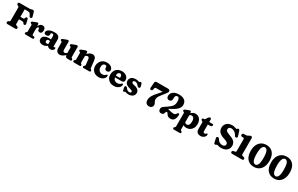

<svg xmlns="http://www.w3.org/2000/svg" viewBox="354 -2995 8538 5502"><g transform="rotate(30 4623.0 -244.0)"><path d="M411 -700Q444.5 -700 463.8 -709.8Q483 -719.5 505.5 -719.5Q532 -719.5 545 -704.8Q558 -690 567 -658.5L601 -534.5Q606 -516 595.8 -502.8Q585.5 -489.5 566.5 -486.5Q552 -484 538 -490Q524 -496 514.5 -518Q497.5 -560 481.2 -580.5Q465 -601 445.5 -607.5Q426 -614 397.5 -614H297.5V-367H383Q409 -367 418.2 -377.2Q427.5 -387.5 433.5 -413Q442.5 -445 471.5 -445.5Q502 -446 510 -411.5L541.5 -279.5Q551.5 -236.5 517.5 -225.5Q487.5 -215.5 468 -245.5Q453.5 -269 440.2 -277Q427 -285 393.5 -285H297.5V-137.5Q297.5 -119 304.2 -109.8Q311 -100.5 325 -95.5L358.5 -85Q387.5 -74 387.5 -42.5Q387.5 0 340 0H83.5Q36 0 36 -42.5Q36 -73.5 65 -88L84 -95.5Q97 -101.5 103.8 -110.5Q110.5 -119.5 110.5 -137.5V-562.5Q110.5 -580.5 103.8 -589.5Q97 -598.5 84 -604.5L65 -612Q36 -626.5 36 -657.5Q36 -700 83.5 -700Z M845.5 -429 851 -371.5Q869 -423.5 902.2 -448.8Q935.5 -474 977.5 -474Q1022 -474 1047.8 -444.8Q1073.5 -415.5 1073.5 -358.5Q1073.5 -305.5 1052.8 -280.5Q1032 -255.5 998 -255.5Q963 -255.5 945 -272Q927 -288.5 927 -317.5V-336.5Q927 -364 904 -364Q884 -364 869.5 -339Q855 -314 855 -264.5V-121.5Q855 -81 881.5 -77L915 -72.5Q931.5 -70 938.8 -60Q946 -50 946 -35.5Q946 0 906.5 0H681Q642 0 642 -35.5Q642 -48.5 647.8 -57Q653.5 -65.5 664 -72.5L674.5 -77Q682 -81.5 686 -90.2Q690 -99 690 -121.5V-309.5Q690 -329 685.2 -336.5Q680.5 -344 671.5 -348L657.5 -351Q636 -362.5 636 -383Q636 -408.5 670 -422L761 -457Q779.5 -464 792.5 -468.2Q805.5 -472.5 815 -472.5Q827.5 -472.5 835 -463.2Q842.5 -454 845.5 -429Z M1108.5 -104.5Q1108.5 -171 1166 -209.8Q1223.5 -248.5 1321.5 -248.5Q1354 -248.5 1380.5 -243V-357Q1380.5 -382 1367.2 -396.2Q1354 -410.5 1331 -410.5Q1312 -410.5 1300.2 -402Q1288.5 -393.5 1288.5 -380V-352.5Q1288.5 -316.5 1265.8 -297.5Q1243 -278.5 1201 -278.5Q1163 -278.5 1145 -295.2Q1127 -312 1127 -341Q1127 -373.5 1154.2 -403.8Q1181.5 -434 1235.8 -453.5Q1290 -473 1371 -473Q1460.5 -473 1503.5 -436.5Q1546.5 -400 1546.5 -336V-115Q1546.5 -106.5 1551 -100.2Q1555.5 -94 1565.5 -94Q1571.5 -94 1575.2 -95.8Q1579 -97.5 1582 -100Q1584.5 -102 1587.5 -103.8Q1590.5 -105.5 1594.5 -105.5Q1605 -105.5 1610.8 -97.5Q1616.5 -89.5 1616.5 -77.5Q1616.5 -45.5 1586.5 -16.8Q1556.5 12 1505.5 12Q1466.5 12 1438 -4.2Q1409.5 -20.5 1400 -48Q1374 -19.5 1334 -3.8Q1294 12 1249 12Q1184.5 12 1146.5 -20.5Q1108.5 -53 1108.5 -104.5ZM1277.5 -137.5Q1277.5 -110.5 1293 -95.8Q1308.5 -81 1333.5 -81Q1359 -81 1380.5 -94.5V-189Q1361.5 -196 1339 -196Q1311 -196 1294.2 -180.2Q1277.5 -164.5 1277.5 -137.5Z M1683.5 -136.5V-309.5Q1683.5 -329 1678.8 -336.5Q1674 -344 1665 -348L1651 -351Q1629 -363 1629 -383Q1629 -408.5 1663.5 -422L1752.5 -456Q1775 -465 1788.8 -468.8Q1802.5 -472.5 1816 -472.5Q1832.5 -472.5 1841.5 -461.8Q1850.5 -451 1850.5 -434V-178Q1850.5 -143 1865.2 -124.8Q1880 -106.5 1905.5 -106.5Q1923 -106.5 1941.2 -114.2Q1959.5 -122 1979 -140L1982 -143V-309.5Q1982 -329 1977.5 -336.5Q1973 -344 1963.5 -348L1950 -351Q1928 -363 1928 -383Q1928 -408.5 1962.5 -422L2051.5 -456Q2073.5 -465 2087.5 -468.8Q2101.5 -472.5 2115 -472.5Q2131.5 -472.5 2140.5 -461.8Q2149.5 -451 2149.5 -434V-121.5Q2149.5 -99.5 2153.5 -90.5Q2157.5 -81.5 2165 -77L2175 -72.5Q2186 -65.5 2191.5 -57Q2197 -48.5 2197 -35.5Q2197 0 2158.5 0H2065Q2031 0 2009.8 -21.2Q1988.5 -42.5 1988.5 -75.5V-79Q1935.5 -29 1893.2 -8Q1851 13 1813 13Q1754.5 13 1719 -27.5Q1683.5 -68 1683.5 -136.5Z M2460.5 -434V-389Q2510.5 -434.5 2550.2 -454.2Q2590 -474 2627 -474Q2685.5 -474 2716.8 -436.8Q2748 -399.5 2754.5 -336.5L2778 -121.5Q2780 -99.5 2783 -90.5Q2786 -81.5 2793.5 -77L2803.5 -72.5Q2814 -65 2820 -56.8Q2826 -48.5 2826 -35.5Q2826 0 2787 0H2600.5Q2566 0 2566 -35.5Q2566 -56 2583.5 -67.5L2594.5 -73Q2602.5 -78 2607 -87.2Q2611.5 -96.5 2609 -119.5L2590 -285.5Q2586 -319.5 2572.8 -336.8Q2559.5 -354 2533 -354Q2516.5 -354 2498.8 -346.5Q2481 -339 2461.5 -321L2460.5 -320V-121.5Q2460.5 -97 2463.8 -87.5Q2467 -78 2475 -73L2486 -67.5Q2503.5 -55.5 2503.5 -35.5Q2503.5 0 2468.5 0H2284Q2245 0 2245 -35.5Q2245 -48.5 2250.8 -57Q2256.5 -65.5 2267 -72.5L2277.5 -77Q2285 -81.5 2289 -90.2Q2293 -99 2293 -121.5V-309.5Q2293 -329 2288.2 -336.5Q2283.5 -344 2274.5 -348L2260.5 -351Q2239 -363 2239 -383Q2239 -408.5 2273 -422L2362 -456Q2384.5 -465 2398.2 -468.8Q2412 -472.5 2425.5 -472.5Q2442 -472.5 2451.2 -461.8Q2460.5 -451 2460.5 -434Z M3304.5 -333Q3304.5 -297.5 3281.5 -275.8Q3258.5 -254 3220.5 -254Q3182.5 -254 3163.5 -274.5Q3144.5 -295 3144.5 -328V-343Q3144.5 -365.5 3129.8 -378.5Q3115 -391.5 3089 -391.5Q3053.5 -391.5 3029.2 -361.5Q3005 -331.5 3005 -275.5Q3005 -195 3046.2 -154Q3087.5 -113 3148.5 -113Q3186.5 -113 3211.8 -124.8Q3237 -136.5 3256.5 -157Q3268.5 -167.5 3275 -171Q3281.5 -174.5 3288 -174.5Q3308 -173.5 3308 -145.5Q3307 -104 3280.8 -68Q3254.5 -32 3207.5 -10Q3160.5 12 3098 12Q3028 12 2973.5 -17.2Q2919 -46.5 2887.8 -99.2Q2856.5 -152 2856.5 -222.5Q2856.5 -294 2887.2 -350.8Q2918 -407.5 2974.2 -440.5Q3030.5 -473.5 3107.5 -473.5Q3168 -473.5 3212.2 -454.2Q3256.5 -435 3280.5 -403Q3304.5 -371 3304.5 -333Z M3816 -297Q3816 -259.5 3795 -239.5Q3774 -219.5 3735.5 -219.5H3511.5Q3523.5 -163.5 3559.8 -135.2Q3596 -107 3648.5 -107Q3683.5 -107 3713.2 -120.8Q3743 -134.5 3763.5 -157Q3783 -174.5 3795 -174Q3803 -174 3809 -167.5Q3815 -161 3815 -146.5Q3814 -105.5 3787.5 -69.2Q3761 -33 3713.2 -10.5Q3665.5 12 3600.5 12Q3526 12 3470.8 -18Q3415.5 -48 3385.2 -101.2Q3355 -154.5 3355 -225Q3355 -296.5 3384.2 -352.5Q3413.5 -408.5 3469.8 -441Q3526 -473.5 3607 -473.5Q3671 -473.5 3718 -449.8Q3765 -426 3790.5 -386Q3816 -346 3816 -297ZM3583.5 -391.5Q3550.5 -391.5 3528 -363Q3505.5 -334.5 3505.5 -276.5V-276H3616.5Q3647.5 -276 3647.5 -306.5Q3647.5 -349 3628.8 -370.2Q3610 -391.5 3583.5 -391.5Z M4077.5 -55.5Q4105.5 -55.5 4119 -67.5Q4132.5 -79.5 4132.5 -96.5Q4132.5 -113.5 4118.5 -125.8Q4104.5 -138 4072.5 -146Q3960.5 -172.5 3914.8 -212.8Q3869 -253 3869 -317.5Q3869 -387.5 3917.2 -430.5Q3965.5 -473.5 4064.5 -473.5Q4108.5 -473.5 4134.2 -462.5Q4160 -451.5 4175 -451.5Q4189 -451.5 4197.2 -462.8Q4205.5 -474 4221.5 -474Q4234.5 -474 4244.8 -465.5Q4255 -457 4262.5 -435L4280 -381.5Q4289.5 -352.5 4284.5 -332.8Q4279.5 -313 4263 -306.5Q4245.5 -300 4226.8 -306.5Q4208 -313 4194.5 -331.5Q4169 -368.5 4139.8 -387.2Q4110.5 -406 4073.5 -406Q4043 -406 4028.8 -392.5Q4014.5 -379 4014.5 -359.5Q4014.5 -338.5 4032.5 -324.8Q4050.5 -311 4094 -302Q4278 -269.5 4278 -138.5Q4278 -71 4224.5 -29.2Q4171 12.5 4086 12.5Q4049.5 12.5 4028.2 6.8Q4007 1 3995.8 -4.8Q3984.5 -10.5 3978.5 -10.5Q3965.5 -10.5 3956 1Q3946.5 12.5 3932 12.5Q3920 12.5 3911.5 4.2Q3903 -4 3898.5 -24L3885 -87Q3879.5 -114 3883.2 -132Q3887 -150 3905.5 -155Q3937 -163.5 3966.5 -123Q4011 -55.5 4077.5 -55.5Z M4884 -90.5Q4884 -48 4854.5 -17.2Q4825 13.5 4765.5 13.5Q4707.5 13.5 4673.8 -22.5Q4640 -58.5 4640 -125.5Q4640 -194 4680 -267Q4720 -340 4808 -432.5L4903 -542.5H4690.5Q4667.5 -542.5 4658 -534.2Q4648.5 -526 4644 -506L4633.5 -461.5Q4625 -422 4588 -422Q4542 -422 4545.5 -474L4557 -644Q4559 -669.5 4573.2 -684.8Q4587.5 -700 4613.5 -700H4991.5Q5023.5 -700 5040.5 -684.2Q5057.5 -668.5 5057.5 -643Q5057.5 -627.5 5049.5 -609.2Q5041.5 -591 5017 -564L4935 -458.5Q4893.5 -408.5 4871 -374Q4848.5 -339.5 4839.8 -311.5Q4831 -283.5 4831 -253.5Q4831 -221.5 4844.2 -196.8Q4857.5 -172 4870.8 -147.2Q4884 -122.5 4884 -90.5Z M5079.5 -80.5Q5079.5 -114 5096.2 -141Q5113 -168 5144.5 -183.5L5243.5 -252Q5332.5 -310.5 5371.2 -367.2Q5410 -424 5410 -501Q5410 -577.5 5391.5 -611.2Q5373 -645 5337 -645Q5299.5 -645 5282.8 -620Q5266 -595 5266 -555V-512.5Q5266 -472.5 5242.8 -449.2Q5219.5 -426 5178.5 -426Q5139.5 -426 5116.2 -451.5Q5093 -477 5093 -523.5Q5093 -573 5121 -616.5Q5149 -660 5206 -687Q5263 -714 5351 -714Q5438.5 -714 5494.5 -688.2Q5550.5 -662.5 5577.5 -617.8Q5604.5 -573 5604.5 -516Q5604.5 -464.5 5580.2 -419Q5556 -373.5 5501.2 -329.8Q5446.5 -286 5354 -238.5L5278 -197Q5312.5 -191.5 5344.2 -181.8Q5376 -172 5409.5 -164.2Q5443 -156.5 5482.5 -156.5Q5513.5 -156.5 5534 -169.5Q5554.5 -182.5 5567.5 -208Q5586.5 -240.5 5611.5 -238Q5625.5 -237 5632.5 -222.5Q5639.5 -208 5637 -177.5Q5628 -78.5 5587.5 -32.2Q5547 14 5478.5 14Q5427.5 14 5394.8 -6.2Q5362 -26.5 5337 -71.5Q5325 -89 5316.5 -97Q5308 -105 5294.5 -105Q5268.5 -105 5261.5 -59Q5249 14 5165 14Q5128 14 5103.8 -10.8Q5079.5 -35.5 5079.5 -80.5Z M5892 -434V-406Q5923.5 -438.5 5960.5 -456Q5997.5 -473.5 6041.5 -473.5Q6097.5 -473.5 6140.8 -444.8Q6184 -416 6208.8 -364.5Q6233.5 -313 6233.5 -244Q6233.5 -164.5 6203.2 -107Q6173 -49.5 6120.5 -18.2Q6068 13 6001 13Q5943.5 13 5899.5 -14.5V111.5Q5899.5 134 5903.2 142.8Q5907 151.5 5915 156L5929 161Q5939 167.5 5945 176.2Q5951 185 5951 197.5Q5951 233 5912 233H5723Q5684.5 233 5684.5 197.5Q5684.5 185 5690.2 176.5Q5696 168 5706.5 161L5716.5 156Q5724 151.5 5728 142.8Q5732 134 5732 111.5V-309.5Q5732 -329 5727.2 -336.5Q5722.5 -344 5713.5 -348L5700 -351Q5678 -363 5678 -383Q5678 -407.5 5712.5 -422L5792 -455Q5832.5 -472.5 5857 -472.5Q5873.5 -472.5 5882.8 -461.8Q5892 -451 5892 -434ZM5964 -372.5Q5927.5 -372.5 5899.5 -345V-108Q5915 -91 5932 -83.8Q5949 -76.5 5968.5 -76.5Q6008 -76.5 6034 -115Q6060 -153.5 6060 -225.5Q6060 -299.5 6032.8 -336Q6005.5 -372.5 5964 -372.5Z M6300.5 -384.5 6287 -388.5Q6264.5 -399.5 6264.5 -425.5Q6264.5 -441.5 6275.8 -451.8Q6287 -462 6304.5 -462H6323.5Q6333 -462 6341.5 -468.8Q6350 -475.5 6361.5 -492.5L6397 -549Q6409 -566 6423.8 -576.2Q6438.5 -586.5 6453 -586.5Q6470.5 -586.5 6481 -576Q6491.5 -565.5 6491.5 -545V-462H6594.5Q6632 -462 6632 -431Q6632 -408.5 6612.8 -393.8Q6593.5 -379 6550 -379H6491.5V-170.5Q6491.5 -109 6538.5 -109Q6557 -109 6569.2 -118.5Q6581.5 -128 6591.2 -137.2Q6601 -146.5 6611 -146Q6630 -145.5 6629.5 -116.5Q6629.5 -83 6608.5 -54Q6587.5 -25 6552.2 -7Q6517 11 6473.5 11Q6400.5 11 6362.2 -24.8Q6324 -60.5 6324 -136V-344Q6324 -362.5 6318.8 -370.5Q6313.5 -378.5 6300.5 -384.5Z M7156 13.5Q7102 13.5 7070.2 2Q7038.5 -9.5 7022 -9.5Q7008 -9.5 6998.5 -3.2Q6989 3 6980.2 9Q6971.5 15 6959 15Q6940 15 6930 4.2Q6920 -6.5 6915 -30.5L6886.5 -162Q6879 -200 6915.5 -210.5Q6933.5 -215.5 6947 -209Q6960.5 -202.5 6974 -181Q7006 -124.5 7048.5 -99.5Q7091 -74.5 7143.5 -74.5Q7187 -74.5 7212.8 -95.5Q7238.5 -116.5 7239 -150Q7239 -172.5 7228.5 -190.2Q7218 -208 7189.5 -224.5Q7161 -241 7105.5 -258.5Q7017 -285 6966.5 -320.2Q6916 -355.5 6895 -400.2Q6874 -445 6874 -499Q6874 -560.5 6903 -608.8Q6932 -657 6985 -684.5Q7038 -712 7110.5 -712Q7151 -712 7179 -704.5Q7207 -697 7226.5 -689.2Q7246 -681.5 7260.5 -681.5Q7273 -681.5 7280 -689.5Q7287 -697.5 7294.8 -705.8Q7302.5 -714 7317.5 -714Q7335.5 -714 7346.8 -701Q7358 -688 7368.5 -654.5L7410 -519.5Q7424.5 -473 7381.5 -461.5Q7345 -451.5 7325.5 -490.5Q7291.5 -558.5 7239.5 -590.5Q7187.5 -622.5 7133 -622.5Q7092 -622.5 7068 -600.2Q7044 -578 7044 -544.5Q7044 -520.5 7056.2 -501.2Q7068.5 -482 7099.5 -464.2Q7130.5 -446.5 7186 -427Q7270.5 -400 7318.2 -365.2Q7366 -330.5 7385.5 -288Q7405 -245.5 7405 -194.5Q7405 -136.5 7375.2 -89.2Q7345.5 -42 7289.8 -14.2Q7234 13.5 7156 13.5Z M7520.5 -564Q7496 -564 7484.2 -577Q7472.5 -590 7472.5 -612Q7472.5 -633 7486 -647Q7499.5 -661 7523.5 -661H7570.5Q7608.5 -661 7633 -670.8Q7657.5 -680.5 7683 -697.5Q7709 -714 7730.5 -714Q7776 -714 7776 -665V-139Q7776 -104 7802.5 -97.5L7850.5 -86Q7887 -75.5 7887 -42.5Q7887 0 7839.5 0H7515.5Q7468 0 7468 -42.5Q7468 -78.5 7505 -86.5L7562 -97.5Q7589 -102.5 7589 -139.5V-513.5Q7589 -543.5 7581 -553.8Q7573 -564 7554 -564Z M8246 -714Q8338.5 -714 8405.5 -671.8Q8472.5 -629.5 8508.5 -549.8Q8544.5 -470 8544.5 -358.5Q8544.5 -241 8505.5 -157.5Q8466.5 -74 8397.2 -30Q8328 14 8237.5 14Q8092 14 8012.2 -80.8Q7932.5 -175.5 7932.5 -350Q7932.5 -461.5 7971.2 -543.2Q8010 -625 8080.2 -669.5Q8150.5 -714 8246 -714ZM8354.5 -340Q8354.5 -447 8340.8 -511.2Q8327 -575.5 8301.2 -604.5Q8275.5 -633.5 8239 -633.5Q8183.5 -633.5 8153.2 -567Q8123 -500.5 8123 -364Q8123 -254.5 8136.8 -189.2Q8150.5 -124 8177 -95.2Q8203.5 -66.5 8241.5 -66.5Q8292 -66.5 8323.2 -129.8Q8354.5 -193 8354.5 -340Z M8918 -714Q9010.5 -714 9077.5 -671.8Q9144.5 -629.5 9180.5 -549.8Q9216.5 -470 9216.5 -358.5Q9216.5 -241 9177.5 -157.5Q9138.5 -74 9069.2 -30Q9000 14 8909.5 14Q8764 14 8684.2 -80.8Q8604.5 -175.5 8604.5 -350Q8604.5 -461.5 8643.2 -543.2Q8682 -625 8752.2 -669.5Q8822.5 -714 8918 -714ZM9026.5 -340Q9026.5 -447 9012.8 -511.2Q8999 -575.5 8973.2 -604.5Q8947.5 -633.5 8911 -633.5Q8855.5 -633.5 8825.2 -567Q8795 -500.5 8795 -364Q8795 -254.5 8808.8 -189.2Q8822.5 -124 8849 -95.2Q8875.5 -66.5 8913.5 -66.5Q8964 -66.5 8995.2 -129.8Q9026.5 -193 9026.5 -340Z"/></g></svg>

Font: Fraunces 72pt S100
Style: Bold
Weight: 700
Version: Version 1.000; ttfautohint (v1.8.3)